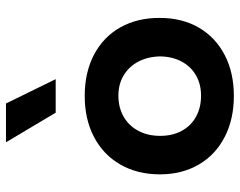

<svg xmlns="http://www.w3.org/2000/svg" viewBox="-100 -691 803 643"><g transform="rotate(-90 301.5 -369.5)"><path d="M39.1 -235.4Q39.1 -310.5 71.8 -367.7Q104.5 -424.8 164.1 -456.1Q223.6 -487.3 301.8 -487.3Q380.4 -487.3 439.9 -456.1Q499.5 -424.8 531.5 -367.7Q563.5 -310.5 563 -235.4Q563 -161.1 530.5 -105.2Q498 -49.3 439 -18.6Q379.9 12.2 301.8 12.2Q223.6 12.2 164.1 -18.6Q104.5 -49.3 71.8 -105.5Q39.1 -161.6 39.1 -235.4ZM434.1 -235.4Q433.1 -276.9 416.3 -308.3Q399.4 -339.8 370.1 -357.2Q340.8 -374.5 302.7 -374.5Q262.7 -374.5 232.2 -356.9Q201.7 -339.4 184.8 -307.6Q168 -275.9 168 -234.4Q168 -193.4 184.8 -162.4Q201.7 -131.3 232.2 -114.5Q262.7 -97.7 302.7 -97.7Q341.3 -97.7 370.8 -114.7Q400.4 -131.8 417 -163.1Q433.6 -194.3 434.1 -235.4ZM146.5 -751H276.4L357.9 -584.5H245.6Z"/></g></svg>

Font: Selawik Semibold
Style: Regular
Weight: 600
Designer: Aaron Bell
Foundry: Microsoft Corporation
Version: Version 1.01